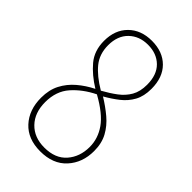

<svg xmlns="http://www.w3.org/2000/svg" viewBox="-221 -804 895 895"><g transform="rotate(45 226.5 -356.5)"><path d="M225 10Q143 10 97 -40Q51 -90 51 -170Q51 -222 71 -260.5Q91 -299 125 -328Q159 -357 201 -378Q144 -413 107.5 -456.5Q71 -500 71 -565Q71 -637 114.5 -680Q158 -723 229 -723Q301 -723 343.5 -680.5Q386 -638 386 -563Q386 -514 367.5 -480.5Q349 -447 318.5 -423Q288 -399 251 -378Q292 -353 326.5 -324Q361 -295 381.5 -257.5Q402 -220 402 -169Q402 -92 355.5 -41Q309 10 225 10ZM225 -390Q263 -411 293 -433.5Q323 -456 340.5 -486.5Q358 -517 358 -562Q358 -627 322.5 -662Q287 -697 229 -697Q172 -697 135.5 -661.5Q99 -626 99 -564Q99 -506 131.5 -466Q164 -426 225 -390ZM226 -16Q298 -16 336 -59.5Q374 -103 374 -168Q374 -223 340.5 -271Q307 -319 224 -365Q161 -334 120 -287.5Q79 -241 79 -169Q79 -99 119 -57.5Q159 -16 226 -16Z"/></g></svg>

Font: Noto Sans Gurmukhi UI Condensed Thin
Style: Regular
Weight: 100
Width: 3
Designer: Jelle Bosma - Monotype Design Team
Foundry: Monotype Imaging Inc.
Version: Version 2.004; ttfautohint (v1.8.4.7-5d5b)